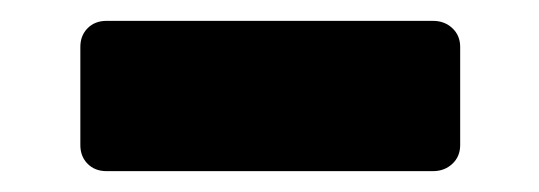

<svg xmlns="http://www.w3.org/2000/svg" viewBox="-20 -392 517 184"><path d="M82 -228Q71 -228 64 -235Q57 -242 57 -253V-347Q57 -358 64 -365Q71 -372 82 -372H395Q406 -372 413.5 -365Q421 -358 421 -347V-253Q421 -242 413.5 -235Q406 -228 395 -228Z"/></svg>

Font: Rubik Light
Style: Bold
Weight: 700
Version: Version 2.104